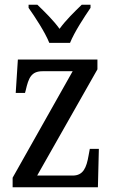

<svg xmlns="http://www.w3.org/2000/svg" viewBox="-20 -786 479 806"><path d="M187 -606H274C292 -651 334 -715 360 -753V-766H323C292 -736 256 -701 230 -665C204 -701 168 -736 137 -766H100V-753C127 -715 169 -651 187 -606ZM33 0H391L395 -161H357L352 -134C343 -81 329 -49 285 -49H136L389 -495V-536H55L46 -396H85L88 -407C100 -459 111 -487 159 -487H285L33 -40Z"/></svg>

Font: Noto Serif Bengali Condensed
Style: Regular
Weight: 400
Width: 3
Designer: Juan Bruce, Universal Thirst, Indian Type Foundry and the Monotype Design Team.
Foundry: Monotype Imaging Inc.
Version: Version 2.003